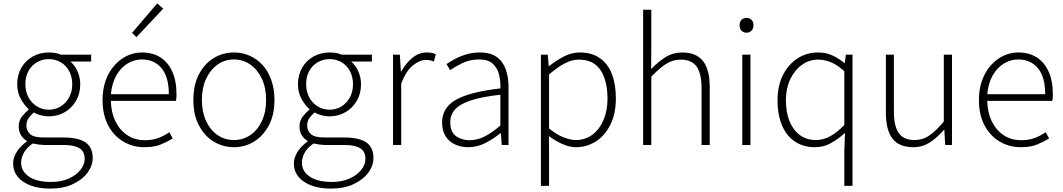

<svg xmlns="http://www.w3.org/2000/svg" viewBox="-20 -851 6242 1127"><path d="M275 256Q208 256 159 237.5Q110 219 83.5 186Q57 153 57 109Q57 74 78.5 40Q100 6 137 -20V-24Q117 -36 103.5 -57Q90 -78 90 -109Q90 -144 110.5 -169Q131 -194 148 -207V-211Q123 -233 102 -270.5Q81 -308 81 -356Q81 -411 105.5 -453.5Q130 -496 172.5 -519.5Q215 -543 266 -543Q289 -543 307 -539.5Q325 -536 337 -530H515V-490H393Q419 -468 435 -433Q451 -398 451 -355Q451 -302 426.5 -259.5Q402 -217 360 -192.5Q318 -168 266 -168Q245 -168 221 -174Q197 -180 179 -191Q162 -177 148.5 -158.5Q135 -140 135 -114Q135 -85 156 -64.5Q177 -44 237 -44H351Q440 -44 482 -15Q524 14 524 76Q524 122 493.5 163Q463 204 407 230Q351 256 275 256ZM266 -207Q304 -207 335 -225.5Q366 -244 385 -278Q404 -312 404 -356Q404 -401 385.5 -434.5Q367 -468 336 -486Q305 -504 266 -504Q229 -504 197.5 -486Q166 -468 147.5 -435Q129 -402 129 -356Q129 -312 148 -278Q167 -244 198.5 -225.5Q230 -207 266 -207ZM279 217Q340 217 384 197Q428 177 452.5 146Q477 115 477 82Q477 37 445.5 18.5Q414 0 353 0H239Q231 0 213 -2Q195 -4 173 -9Q136 16 120 46Q104 76 104 104Q104 154 150 185.5Q196 217 279 217Z M827 13Q760 13 704 -20Q648 -53 615 -115Q582 -177 582 -264Q582 -329 601 -380.5Q620 -432 653 -468.5Q686 -505 727 -524Q768 -543 813 -543Q876 -543 921 -514.5Q966 -486 991 -431Q1016 -376 1016 -298Q1016 -289 1015.5 -279.5Q1015 -270 1013 -259H631Q632 -192 657 -140Q682 -88 726.5 -58Q771 -28 831 -28Q875 -28 909.5 -41Q944 -54 974 -75L994 -38Q962 -19 924 -3Q886 13 827 13ZM631 -298H971Q971 -400 928 -451Q885 -502 813 -502Q768 -502 728.5 -478Q689 -454 663 -408.5Q637 -363 631 -298ZM781 -633 755 -658 903 -831 938 -800Z M1353 13Q1289 13 1235 -19.5Q1181 -52 1148 -114Q1115 -176 1115 -264Q1115 -353 1148 -415.5Q1181 -478 1235 -510.5Q1289 -543 1353 -543Q1401 -543 1444 -524.5Q1487 -506 1520 -470.5Q1553 -435 1572 -382.5Q1591 -330 1591 -264Q1591 -176 1557.5 -114Q1524 -52 1470.5 -19.5Q1417 13 1353 13ZM1353 -29Q1407 -29 1450 -58.5Q1493 -88 1517.5 -141Q1542 -194 1542 -264Q1542 -335 1517.5 -388Q1493 -441 1450 -471.5Q1407 -502 1353 -502Q1299 -502 1256.5 -471.5Q1214 -441 1189.5 -388Q1165 -335 1165 -264Q1165 -194 1189.5 -141Q1214 -88 1256.5 -58.5Q1299 -29 1353 -29Z M1923 256Q1856 256 1807 237.5Q1758 219 1731.5 186Q1705 153 1705 109Q1705 74 1726.5 40Q1748 6 1785 -20V-24Q1765 -36 1751.5 -57Q1738 -78 1738 -109Q1738 -144 1758.5 -169Q1779 -194 1796 -207V-211Q1771 -233 1750 -270.5Q1729 -308 1729 -356Q1729 -411 1753.5 -453.5Q1778 -496 1820.5 -519.5Q1863 -543 1914 -543Q1937 -543 1955 -539.5Q1973 -536 1985 -530H2163V-490H2041Q2067 -468 2083 -433Q2099 -398 2099 -355Q2099 -302 2074.5 -259.5Q2050 -217 2008 -192.5Q1966 -168 1914 -168Q1893 -168 1869 -174Q1845 -180 1827 -191Q1810 -177 1796.5 -158.5Q1783 -140 1783 -114Q1783 -85 1804 -64.5Q1825 -44 1885 -44H1999Q2088 -44 2130 -15Q2172 14 2172 76Q2172 122 2141.5 163Q2111 204 2055 230Q1999 256 1923 256ZM1914 -207Q1952 -207 1983 -225.5Q2014 -244 2033 -278Q2052 -312 2052 -356Q2052 -401 2033.5 -434.5Q2015 -468 1984 -486Q1953 -504 1914 -504Q1877 -504 1845.5 -486Q1814 -468 1795.5 -435Q1777 -402 1777 -356Q1777 -312 1796 -278Q1815 -244 1846.5 -225.5Q1878 -207 1914 -207ZM1927 217Q1988 217 2032 197Q2076 177 2100.5 146Q2125 115 2125 82Q2125 37 2093.5 18.5Q2062 0 2001 0H1887Q1879 0 1861 -2Q1843 -4 1821 -9Q1784 16 1768 46Q1752 76 1752 104Q1752 154 1798 185.5Q1844 217 1927 217Z M2287 0V-530H2327L2333 -431H2335Q2362 -480 2400.5 -511.5Q2439 -543 2485 -543Q2500 -543 2512.5 -541Q2525 -539 2538 -532L2527 -490Q2514 -495 2504.5 -497Q2495 -499 2479 -499Q2444 -499 2404.5 -468Q2365 -437 2335 -361V0Z M2729 13Q2687 13 2652 -2.5Q2617 -18 2596 -50.5Q2575 -83 2575 -132Q2575 -220 2657.5 -266Q2740 -312 2917 -332Q2919 -374 2909.5 -412.5Q2900 -451 2873 -476.5Q2846 -502 2793 -502Q2738 -502 2694 -480.5Q2650 -459 2622 -439L2601 -475Q2620 -488 2649 -504Q2678 -520 2716 -531.5Q2754 -543 2797 -543Q2860 -543 2897 -515.5Q2934 -488 2949.5 -442Q2965 -396 2965 -340V0H2925L2920 -69H2917Q2877 -36 2829 -11.5Q2781 13 2729 13ZM2736 -28Q2782 -28 2825 -50Q2868 -72 2917 -114V-295Q2808 -283 2743.5 -261.5Q2679 -240 2651 -208.5Q2623 -177 2623 -134Q2623 -76 2656.5 -52Q2690 -28 2736 -28Z M3155 240V-530H3195L3201 -463H3203Q3242 -494 3288 -518.5Q3334 -543 3383 -543Q3454 -543 3501.5 -509.5Q3549 -476 3572 -415.5Q3595 -355 3595 -273Q3595 -183 3562.5 -118.5Q3530 -54 3477 -20.5Q3424 13 3361 13Q3324 13 3283.5 -4.5Q3243 -22 3202 -52L3203 46V240ZM3360 -29Q3414 -29 3456 -59.5Q3498 -90 3522 -145.5Q3546 -201 3546 -273Q3546 -338 3529 -390Q3512 -442 3475 -471.5Q3438 -501 3376 -501Q3337 -501 3294 -478.5Q3251 -456 3203 -414V-97Q3248 -60 3289 -44.5Q3330 -29 3360 -29Z M3755 0V-794H3803V-564L3802 -446Q3843 -488 3886.5 -515.5Q3930 -543 3985 -543Q4067 -543 4106.5 -492.5Q4146 -442 4146 -340V0H4098V-334Q4098 -418 4069.5 -459.5Q4041 -501 3976 -501Q3929 -501 3890 -476Q3851 -451 3803 -401V0Z M4337 0V-530H4385V0ZM4362 -659Q4344 -659 4332.5 -671Q4321 -683 4321 -704Q4321 -723 4332.5 -734.5Q4344 -746 4362 -746Q4379 -746 4391 -734.5Q4403 -723 4403 -704Q4403 -683 4391 -671Q4379 -659 4362 -659Z M4936 240V35L4940 -71Q4903 -37 4859.5 -12Q4816 13 4763 13Q4697 13 4647.5 -19Q4598 -51 4571 -113Q4544 -175 4544 -264Q4544 -349 4576.5 -412Q4609 -475 4662.5 -509Q4716 -543 4780 -543Q4828 -543 4864 -526.5Q4900 -510 4937 -481H4939L4945 -530H4984V240ZM4769 -29Q4814 -29 4854.5 -52Q4895 -75 4936 -117V-433Q4895 -470 4858 -485.5Q4821 -501 4781 -501Q4729 -501 4686 -469.5Q4643 -438 4618 -384.5Q4593 -331 4593 -264Q4593 -193 4614 -140.5Q4635 -88 4674.5 -58.5Q4714 -29 4769 -29Z M5340 13Q5258 13 5219 -37Q5180 -87 5180 -190V-530H5227V-196Q5227 -111 5255.5 -70Q5284 -29 5348 -29Q5396 -29 5435 -55.5Q5474 -82 5520 -138V-530H5568V0H5528L5523 -89H5521Q5481 -43 5438 -15Q5395 13 5340 13Z M5971 13Q5904 13 5848 -20Q5792 -53 5759 -115Q5726 -177 5726 -264Q5726 -329 5745 -380.5Q5764 -432 5797 -468.5Q5830 -505 5871 -524Q5912 -543 5957 -543Q6020 -543 6065 -514.5Q6110 -486 6135 -431Q6160 -376 6160 -298Q6160 -289 6159.5 -279.5Q6159 -270 6157 -259H5775Q5776 -192 5801 -140Q5826 -88 5870.5 -58Q5915 -28 5975 -28Q6019 -28 6053.5 -41Q6088 -54 6118 -75L6138 -38Q6106 -19 6068 -3Q6030 13 5971 13ZM5775 -298H6115Q6115 -400 6072 -451Q6029 -502 5957 -502Q5912 -502 5872.5 -478Q5833 -454 5807 -408.5Q5781 -363 5775 -298Z"/></svg>

Font: Noto Sans HK Thin ExtraLight
Style: Regular
Weight: 250
Version: Version 2.004-H2;hotconv 1.0.118;makeotfexe 2.5.65603